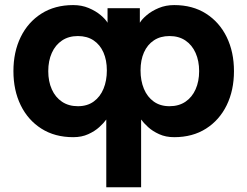

<svg xmlns="http://www.w3.org/2000/svg" viewBox="-20 -541 999 775"><path d="M411.3 -256.8Q411.3 -298.3 397.5 -329.5Q383.7 -360.7 357.6 -378.1Q331.4 -395.5 294.5 -395.5Q257 -395.5 230.2 -377.4Q203.3 -359.3 189.1 -327.3Q174.8 -295.4 174.8 -253.9Q174.8 -212.4 189.1 -180.5Q203.3 -148.5 230.2 -130.4Q257 -112.3 294.5 -112.3Q332.3 -112.3 358.3 -131.2Q384.3 -150 397.8 -182.7Q411.3 -215.3 411.3 -256.8ZM409 214.8V-58.6Q399.3 -44.8 381 -28.1Q362.7 -11.4 336.2 0.6Q309.8 12.7 275.5 12.7Q201.3 12.7 147.1 -21.8Q92.9 -56.2 63.5 -116.4Q34.2 -176.6 34.2 -253.9Q34.2 -331.2 63.5 -391.4Q92.9 -451.6 147.1 -486Q201.3 -520.5 275.5 -520.5Q309.8 -520.5 338.1 -508.6Q366.4 -496.7 386.1 -480.1Q405.9 -463.5 414.1 -449.2V-507.8H544.5V-449.2Q552.9 -463.5 572.6 -480.1Q592.2 -496.7 620.6 -508.6Q649 -520.5 683.1 -520.5Q757.5 -520.5 811.6 -486Q865.7 -451.6 895.1 -391.4Q924.4 -331.2 924.4 -253.9Q924.4 -176.6 895.1 -116.4Q865.7 -56.2 811.6 -21.8Q757.5 12.7 683.1 12.7Q649 12.7 622.5 0.6Q595.9 -11.4 577.7 -28.1Q559.5 -44.8 549.6 -58.6V214.8ZM547.3 -256.8Q547.3 -215.3 560.8 -182.7Q574.3 -150 600.4 -131.2Q626.6 -112.3 664.1 -112.3Q701.9 -112.3 728.6 -130.4Q755.3 -148.5 769.5 -180.5Q783.8 -212.4 783.8 -253.9Q783.8 -295.4 769.5 -327.3Q755.3 -359.3 728.6 -377.4Q701.9 -395.5 664.1 -395.5Q627.4 -395.5 601.2 -378.1Q574.9 -360.7 561.1 -329.5Q547.3 -298.3 547.3 -256.8Z"/></svg>

Font: Giphurs SC
Style: Regular
Weight: 400
Version: Version 0.920